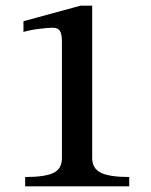

<svg xmlns="http://www.w3.org/2000/svg" viewBox="-20 -659 535 679"><path d="M437 0H69V-33Q139 -33 169 -47.5Q199 -62 199 -100V-512Q199 -538 192 -549.5Q185 -561 166 -561Q151 -561 118.5 -557Q86 -553 63 -546V-584L265 -639H306V-100Q306 -63 337 -48Q368 -33 437 -33Z"/></svg>

Font: STIX Two Text Medium
Style: Regular
Weight: 500
Designer: Ross Mills, John Hudson & Paul Hanslow, Tiro Typeworks Ltd; with prior portions MicroPress Inc., and Coen Hoffman.
Foundry: Tiro Typeworks Ltd
Version: Version 2.13 b171